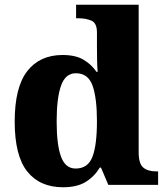

<svg xmlns="http://www.w3.org/2000/svg" viewBox="-20 -780 703 810"><path d="M246 10Q148 10 95 -56.5Q42 -123 42 -267Q42 -412 95 -480Q148 -548 244 -548Q299 -548 332.5 -528Q366 -508 387 -477H392Q390 -500 389.5 -531Q389 -562 389 -591V-643Q389 -683 365.5 -693Q342 -703 309 -703H301V-760H565V-137Q565 -90 584 -73.5Q603 -57 639 -57H647V0H437L406 -73H401Q378 -35 341.5 -12.5Q305 10 246 10ZM299 -69Q351 -69 370 -118.5Q389 -168 389 -269Q389 -366 370.5 -418.5Q352 -471 300 -471Q256 -471 237.5 -418.5Q219 -366 219 -268Q219 -169 237.5 -119Q256 -69 299 -69Z"/></svg>

Font: Noto Serif ExtraBold
Style: Regular
Weight: 800
Designer: Monotype Design Team
Foundry: Monotype Imaging Inc.
Version: Version 2.014